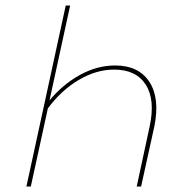

<svg xmlns="http://www.w3.org/2000/svg" viewBox="-20 -678 667 698"><path d="M399 -440Q484 -440 523 -380.5Q562 -321 541 -218L493 0H477L524 -218Q545 -315 510 -370Q475 -425 395 -425Q330 -425 266.5 -387.5Q203 -350 154 -284L92 0H76L219 -658H235L160 -313Q208 -371 270.5 -405.5Q333 -440 399 -440Z"/></svg>

Font: EauTest Thin
Style: Italic
Weight: 250
Italic angle: -12°
Designer: Christian Thalmann (Catharsis Fonts)
Version: Version 0.001;PS 000.001;hotconv 1.0.88;makeotf.lib2.5.64775